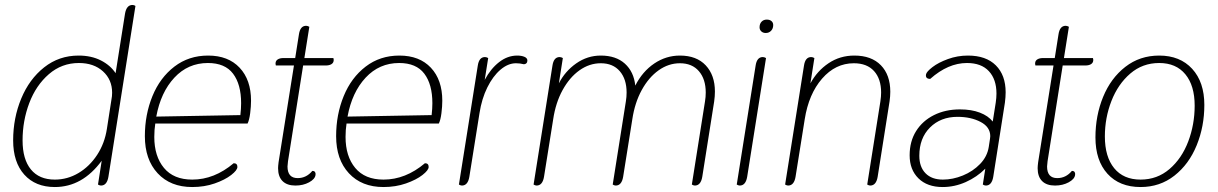

<svg xmlns="http://www.w3.org/2000/svg" viewBox="-20 -744 4909 774"><path d="M33 -178Q33 -268 65.5 -346.5Q98 -425 158 -472.5Q218 -520 297 -520Q348 -520 386.5 -500.5Q425 -481 446 -449L484 -689Q490 -724 514 -724Q521 -724 526 -720L417 -31Q411 4 387 4Q382 4 375 0L390 -96Q312 10 201 10Q123 10 78 -40Q33 -90 33 -178ZM411 -225 429 -341Q432 -356 432 -370Q432 -423 395 -456.5Q358 -490 298 -490Q229 -490 177 -445Q125 -400 98 -328.5Q71 -257 71 -178Q71 -102 104.5 -61Q138 -20 201 -20Q252 -20 296.5 -46.5Q341 -73 371.5 -119.5Q402 -166 411 -225Z M564 -195Q564 -282 594.5 -356.5Q625 -431 683 -475.5Q741 -520 819 -520Q900 -520 946 -471Q992 -422 992 -338Q992 -315 988.5 -287.5Q985 -260 978 -246H606Q602 -221 602 -192Q602 -114 641 -67Q680 -20 755 -20Q844 -20 922 -86Q937 -86 937 -71Q937 -58 912 -38.5Q887 -19 845.5 -4.5Q804 10 755 10Q667 10 615.5 -45.5Q564 -101 564 -195ZM949 -280Q952 -306 952 -328Q952 -404 919.5 -447Q887 -490 818 -490Q738 -490 683 -431Q628 -372 610 -274Z M1325 -499Q1324 -490 1315.5 -485Q1307 -480 1293 -480H1202L1141 -94Q1139 -78 1139 -73Q1139 -26 1180 -26Q1215 -26 1239 -55Q1247 -55 1250 -50.5Q1253 -46 1252 -39Q1250 -22 1226 -9Q1202 4 1171 4Q1137 4 1119 -14Q1101 -32 1101 -66Q1101 -74 1103 -90L1165 -480H1092Q1090 -488 1091 -491Q1092 -500 1100.5 -505Q1109 -510 1123 -510H1170L1185 -605Q1190 -640 1214 -640Q1220 -640 1227 -636L1207 -510H1324Q1326 -502 1325 -499Z M1335 -195Q1335 -282 1365.5 -356.5Q1396 -431 1454 -475.5Q1512 -520 1590 -520Q1671 -520 1717 -471Q1763 -422 1763 -338Q1763 -315 1759.5 -287.5Q1756 -260 1749 -246H1377Q1373 -221 1373 -192Q1373 -114 1412 -67Q1451 -20 1526 -20Q1615 -20 1693 -86Q1708 -86 1708 -71Q1708 -58 1683 -38.5Q1658 -19 1616.5 -4.5Q1575 10 1526 10Q1438 10 1386.5 -45.5Q1335 -101 1335 -195ZM1720 -280Q1723 -306 1723 -328Q1723 -404 1690.5 -447Q1658 -490 1589 -490Q1509 -490 1454 -431Q1399 -372 1381 -274Z M1830 0 1906 -479Q1911 -514 1935 -514Q1941 -514 1948 -510L1934 -422Q1958 -467 1992 -493.5Q2026 -520 2065 -520Q2082 -520 2094 -515Q2106 -510 2106 -500Q2106 -493 2102 -489Q2098 -485 2092 -485Q2076 -489 2060 -489Q2028 -489 1997.5 -463Q1967 -437 1944.5 -391.5Q1922 -346 1913 -288L1872 -31Q1866 4 1842 4Q1837 4 1830 0Z M2862 -375Q2862 -356 2859 -335L2811 -31Q2805 4 2781 4Q2776 4 2769 0L2822 -335Q2825 -353 2825 -371Q2825 -425 2797.5 -457Q2770 -489 2721 -489Q2675 -489 2635 -460.5Q2595 -432 2567 -381Q2539 -330 2529 -263L2492 -31Q2486 4 2462 4Q2457 4 2450 0L2503 -335Q2506 -353 2506 -371Q2506 -425 2478.5 -457Q2451 -489 2402 -489Q2356 -489 2316 -460.5Q2276 -432 2248 -381Q2220 -330 2210 -263L2173 -31Q2167 4 2143 4Q2138 4 2131 0L2207 -479Q2212 -514 2236 -514Q2242 -514 2249 -510L2233 -408Q2258 -457 2303 -488.5Q2348 -520 2402 -520Q2463 -520 2499 -487.5Q2535 -455 2541 -399Q2570 -456 2617.5 -488Q2665 -520 2721 -520Q2788 -520 2825 -480.5Q2862 -441 2862 -375Z M3042 -634Q3042 -648 3050 -656.5Q3058 -665 3071 -665Q3083 -665 3090 -659Q3097 -653 3097 -643Q3097 -629 3088.5 -620Q3080 -611 3067 -611Q3056 -611 3049 -617.5Q3042 -624 3042 -634ZM2950 0 3026 -479Q3031 -514 3055 -514Q3061 -514 3068 -510L2992 -31Q2986 4 2962 4Q2957 4 2950 0Z M3145 0 3221 -479Q3226 -514 3250 -514Q3256 -514 3263 -510L3247 -408Q3274 -458 3320 -489Q3366 -520 3424 -520Q3493 -520 3531 -481Q3569 -442 3569 -374Q3569 -356 3566 -335L3518 -31Q3512 4 3488 4Q3483 4 3476 0L3529 -335Q3532 -355 3532 -371Q3532 -426 3503.5 -457.5Q3475 -489 3422 -489Q3348 -489 3294 -427Q3240 -365 3224 -263L3187 -31Q3181 4 3157 4Q3152 4 3145 0Z M3647 -118Q3647 -174 3673 -215.5Q3699 -257 3745 -280Q3791 -303 3850 -303Q3896 -303 3930 -290Q3964 -277 3982 -254L3994 -330Q3997 -350 3997 -367Q3997 -424 3966.5 -457Q3936 -490 3878 -490Q3802 -490 3730 -426Q3710 -426 3713 -444Q3715 -455 3739 -473.5Q3763 -492 3801.5 -506Q3840 -520 3882 -520Q3955 -520 3994.5 -480.5Q4034 -441 4034 -372Q4034 -353 4031 -330L3984 -31Q3978 4 3954 4Q3949 4 3942 0L3952 -64Q3918 -30 3873 -10Q3828 10 3780 10Q3718 10 3682.5 -25Q3647 -60 3647 -118ZM3966 -152 3971 -185Q3972 -189 3972 -195Q3972 -232 3933 -252.5Q3894 -273 3840 -273Q3772 -273 3729 -230Q3686 -187 3686 -116Q3686 -71 3711 -45.5Q3736 -20 3781 -20Q3821 -20 3861.5 -36.5Q3902 -53 3931 -83Q3960 -113 3966 -152Z M4387 -499Q4386 -490 4377.5 -485Q4369 -480 4355 -480H4264L4203 -94Q4201 -78 4201 -73Q4201 -26 4242 -26Q4277 -26 4301 -55Q4309 -55 4312 -50.5Q4315 -46 4314 -39Q4312 -22 4288 -9Q4264 4 4233 4Q4199 4 4181 -14Q4163 -32 4163 -66Q4163 -74 4165 -90L4227 -480H4154Q4152 -488 4153 -491Q4154 -500 4162.5 -505Q4171 -510 4185 -510H4232L4247 -605Q4252 -640 4276 -640Q4282 -640 4289 -636L4269 -510H4386Q4388 -502 4387 -499Z M4396 -190Q4396 -278 4427 -353.5Q4458 -429 4516.5 -474.5Q4575 -520 4653 -520Q4737 -520 4786 -466.5Q4835 -413 4835 -321Q4835 -234 4804 -158Q4773 -82 4714.5 -36Q4656 10 4578 10Q4493 10 4444.5 -43.5Q4396 -97 4396 -190ZM4796 -318Q4796 -399 4758.5 -444.5Q4721 -490 4653 -490Q4586 -490 4536.5 -447.5Q4487 -405 4460.5 -337Q4434 -269 4434 -194Q4434 -112 4471.5 -66Q4509 -20 4578 -20Q4645 -20 4694.5 -62.5Q4744 -105 4770 -173.5Q4796 -242 4796 -318Z"/></svg>

Font: Thasadith
Style: Italic
Weight: 400
Italic angle: -9°
Designer: Cadson Demak Co.,Ltd.
Foundry: Cadson Demak Co.,Ltd.
Version: Version 1.000; ttfautohint (v1.6)